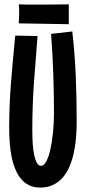

<svg xmlns="http://www.w3.org/2000/svg" viewBox="-20 -851 402 879"><path d="M311 -707Q322.3 -607.4 326.7 -505.6Q331.1 -403.8 331.1 -293Q331.1 -255.4 327.9 -218.5Q324.7 -181.6 317.1 -148.2Q309.6 -114.7 297.1 -86.2Q284.7 -57.6 266.1 -36.9Q247.6 -16.1 222.2 -4.2Q196.8 7.8 164.1 7.8Q134.8 7.8 112.8 -3.2Q90.8 -14.2 75.2 -33.4Q59.6 -52.7 49.1 -78.9Q38.6 -105 32.7 -135.5Q26.9 -166 24.4 -199.2Q22 -232.4 22 -266.1Q22 -367.7 30.3 -471.9Q38.6 -576.2 49.8 -688L151.9 -686Q143.1 -581.1 135.5 -474.1Q127.9 -367.2 127.9 -253.9Q127.9 -221.2 129.9 -191.9Q131.8 -162.6 136.7 -140.4Q141.6 -118.2 149.2 -105Q156.7 -91.8 168 -91.8Q181.2 -91.8 192.1 -112.5Q203.1 -133.3 210.7 -167.2Q218.3 -201.2 222.7 -244.6Q227.1 -288.1 227.1 -333Q227.1 -376 226.3 -419.4Q225.6 -462.9 224.1 -507.6Q222.7 -552.2 220.2 -598.9Q217.8 -645.5 213.9 -695.8ZM294.9 -831.1V-740.2L65.9 -744.1Q66.9 -760.7 67.4 -776.9Q67.9 -790.5 67.6 -805.2Q67.4 -819.8 65.9 -831.1Q77.6 -830.6 93.8 -830.3Q109.9 -830.1 128.2 -829.8Q146.5 -829.6 166 -829.8Q185.5 -830.1 204.1 -830.1Q247.6 -830.6 294.9 -831.1Z"/></svg>

Font: Mouse Memoirs
Style: Regular
Weight: 400
Version: Version 1.000